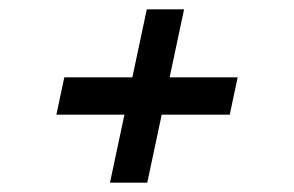

<svg xmlns="http://www.w3.org/2000/svg" viewBox="-20 -519 631 412"><path d="M296 -127H216L295 -499H375ZM473 -273H101L118 -353H490Z"/></svg>

Font: Be Vietnam Pro Variable Thin
Style: Italic
Weight: 100
Italic angle: -12°
Designer: Lam Bao, Tony Le, Vietanh Nguyen
Foundry: Yellow Type Foundry
Version: Version 1.002